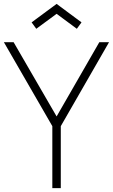

<svg xmlns="http://www.w3.org/2000/svg" viewBox="-20 -967 580 987"><path d="M166.5 -819 142.5 -852 271 -947 399 -852 375 -819 271 -896ZM540.5 -750 292.5 -318.5V0H249V-318.5L0 -750H50L271 -368.5L490.5 -750Z"/></svg>

Font: Russisch Sans ExtraLight
Style: Regular
Weight: 200
Width: 4
Designer: Michael Sharanda (font) & Cristiano Sobral (main changes)
Foundry: Michael Sharanda
Version: Version 2.00;September 8, 2020;FontCreator 13.0.0.2681 64-bi